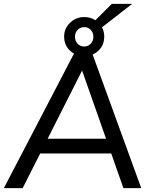

<svg xmlns="http://www.w3.org/2000/svg" viewBox="-25 -971 782 991"><path d="M-5 0 366 -712H445L704 0H612L386 -643H417L92 0ZM145 -179 183 -255H555L582 -179ZM410 -681Q367 -681 336.5 -709.5Q306 -738 306 -782Q306 -824 336.5 -853.5Q367 -883 410 -883Q453 -883 483 -853.5Q513 -824 513 -782Q513 -738 483 -709.5Q453 -681 410 -681ZM410 -731Q430 -731 443.5 -745.5Q457 -760 457 -782Q457 -802 443.5 -816.5Q430 -831 410 -831Q389 -831 375.5 -816.5Q362 -802 362 -782Q362 -760 375.5 -745.5Q389 -731 410 -731ZM495 -825 453 -852 552 -951H657Z"/></svg>

Font: Muli Medium
Style: Italic
Weight: 500
Italic angle: -4.541°
Designer: Vernon Adams
Foundry: Vernon Adams
Version: Version 2.100; ttfautohint (v1.8.1.43-b0c9)